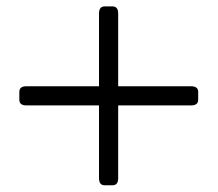

<svg xmlns="http://www.w3.org/2000/svg" viewBox="-20 -647 665 587"><path d="M61 -324.7Q39.1 -324.7 39.1 -341.8V-366.2Q39.1 -383.3 61 -383.3H282.7V-605.5Q282.7 -627.4 299.8 -627.4H324.2Q341.3 -627.4 341.3 -605.5V-383.3H564Q585.9 -383.3 585.9 -366.2V-341.8Q585.9 -324.7 564 -324.7H341.3V-102.5Q341.3 -80.6 324.2 -80.6H299.8Q282.7 -80.6 282.7 -102.5V-324.7Z"/></svg>

Font: Istok
Style: Regular
Weight: 500
Designer: Andrey V. Panov
Foundry: Andrey V. Panov
Version: Version 1.0.3